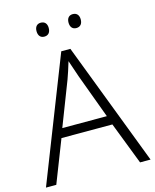

<svg xmlns="http://www.w3.org/2000/svg" viewBox="-131 -990 870 1078"><g transform="rotate(-15 304.0 -451.0)"><path d="M176 -862C176 -836 189 -821 211 -821C234 -821 247 -836 247 -862C247 -887 234 -902 211 -902C189 -902 176 -887 176 -862ZM362 -862C362 -836 375 -821 397 -821C420 -821 433 -836 433 -862C433 -887 420 -902 397 -902C375 -902 362 -887 362 -862ZM547 0H608L334 -717H281L0 0H60L156 -246H452ZM339 -556 434 -299H175L274 -555C283 -580 296 -618 306 -653C316 -622 332 -575 339 -556Z"/></g></svg>

Font: Noto Sans Gujarati UI Light
Style: Regular
Weight: 300
Designer: Jelle Bosma - Monotype Design Team, Universal Thirst
Foundry: Monotype Imaging Inc.
Version: Version 2.106